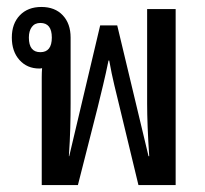

<svg xmlns="http://www.w3.org/2000/svg" viewBox="-20 -532 590 552"><path d="M100 0V-309Q100 -324 101 -336Q97 -335 93 -335Q58 -335 36 -359.5Q14 -384 14 -424Q14 -464 37 -488Q60 -512 99 -512Q138 -512 160.5 -488Q183 -464 183 -424V-234Q183 -202 182 -164Q181 -126 178 -83H179L268 -459H317L407 -83H409Q406 -127 404.5 -166Q403 -205 403 -234V-506H485V0H378L324 -224Q316 -257 308.5 -288Q301 -319 294 -358H292Q284 -319 276.5 -288Q269 -257 261 -224L204 0ZM96 -382Q129 -382 129 -424Q129 -466 96 -466Q80 -466 71.5 -454.5Q63 -443 63 -424Q63 -382 96 -382Z"/></svg>

Font: Noto Sans Thai Looped UI Narrow
Style: Regular
Weight: 400
Width: 4
Designer: Cadson Demak Team
Foundry: Cadson Demak Co., Ltd.
Version: Version 1.000